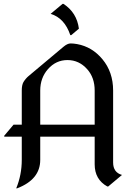

<svg xmlns="http://www.w3.org/2000/svg" viewBox="-20 -977 707 1016"><path d="M315.9 -956.5Q386.7 -910.2 397.5 -825.2L356.9 -791H352.1Q321.8 -881.3 248 -903.8L311 -956.5ZM192.9 -317.4H481V-498Q481 -566.4 441.4 -610.8Q398.4 -659.2 336.9 -659.2Q275.9 -659.2 233.4 -610.8Q192.9 -564.5 192.9 -498ZM65.9 19.5Q95.2 -51.8 95.2 -130.9V-253.9H2.4V-258.8L51.8 -317.4H95.2V-498Q95.2 -526.9 104 -542.5Q115.2 -561 131.3 -574.7L315.9 -729.5Q336.9 -747.1 353.5 -747.1Q369.6 -747.1 388.2 -743.7Q467.8 -729 522 -663.6Q578.6 -595.7 578.6 -498V-117.2Q578.6 -64.5 625.5 -51.3L552.7 9.8H547.9Q481 -27.3 481 -107.4V-253.9H192.9V-130.9Q192.9 -27.3 70.8 19.5Z"/></svg>

Font: Gothica
Style: Book
Weight: 400
Designer: Wojciech Kalinowski "wmk69" (wmk69@o2.pl)
Foundry: Wojciech Kalinowski "wmk69" (wmk69@o2.pl)
Version: Version 2.1.0; 2021-05-14